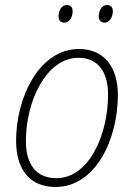

<svg xmlns="http://www.w3.org/2000/svg" viewBox="-20 -734 533 764"><path d="M396 -644C417 -644 429 -668 429 -689C429 -705 421 -714 406 -714C383 -714 373 -689 373 -669C373 -653 381 -644 396 -644ZM236 -644C258 -644 269 -668 269 -689C269 -705 262 -714 246 -714C223 -714 213 -689 213 -669C213 -653 221 -644 236 -644ZM201 10C362 10 449 -182 449 -356C449 -468 394 -539 294 -539C136 -539 44 -346 44 -174C44 -59 99 10 201 10ZM204 -25C124 -25 83 -80 83 -173C83 -331 164 -504 292 -504C372 -504 410 -445 410 -358C410 -197 334 -25 204 -25Z"/></svg>

Font: Noto Sans SemiCondensed ExtraLight
Style: Italic
Weight: 200
Width: 4
Italic angle: -12°
Designer: Monotype Design Team
Foundry: Monotype Imaging Inc.
Version: Version 2.013